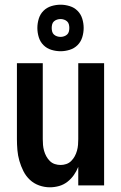

<svg xmlns="http://www.w3.org/2000/svg" viewBox="-20 -789 515 817"><path d="M192 8Q169 8 146.5 0Q124 -8 107 -24Q90 -40 79.5 -61Q69 -82 62.5 -104.5Q56 -127 54 -150.5Q52 -174 52 -197V-520H162V-197Q162 -185 163 -172.5Q164 -160 167.5 -147.5Q171 -135 177 -124Q183 -113 192 -104Q201 -95 213 -91Q225 -87 238 -87Q250 -87 262 -91Q274 -95 283 -104Q292 -113 298 -124Q304 -135 307.5 -147.5Q311 -160 312 -172.5Q313 -185 313 -197V-520H423V0H313V-79Q306 -61 294.5 -44.5Q283 -28 267 -15.5Q251 -3 231.5 2.5Q212 8 192 8ZM238 -571Q218 -571 198.5 -577Q179 -583 165 -597Q151 -611 145 -630.5Q139 -650 139 -670Q139 -690 145 -709.5Q151 -729 165 -743Q179 -757 198.5 -763Q218 -769 238 -769Q257 -769 276.5 -763Q296 -757 310 -743Q324 -729 330 -709.5Q336 -690 336 -670Q336 -650 330 -630.5Q324 -611 310 -597Q296 -583 276.5 -577Q257 -571 238 -571ZM238 -632Q245 -632 252.5 -634.5Q260 -637 265.5 -642Q271 -647 273 -654.5Q275 -662 275 -670Q275 -678 273 -685.5Q271 -693 265.5 -698Q260 -703 252.5 -705.5Q245 -708 238 -708Q230 -708 222.5 -705.5Q215 -703 209.5 -698Q204 -693 202 -685.5Q200 -678 200 -670Q200 -662 202 -654.5Q204 -647 209.5 -642Q215 -637 222.5 -634.5Q230 -632 238 -632Z"/></svg>

Font: Iosevka QP
Style: Bold
Weight: 700
Designer: Belleve Invis
Foundry: Belleve Invis
Version: Version 20.0.0; ttfautohint (v1.8.4)